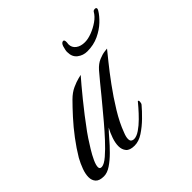

<svg xmlns="http://www.w3.org/2000/svg" viewBox="-148 -600 727 727"><g transform="rotate(-45 215.5 -236.5)"><path d="M22 0Q-2 0 -12 -11Q-22 -22 -22 -39Q-22 -56 -14.5 -76.5Q-7 -97 4 -117Q23 -149 47.5 -181.5Q72 -214 97.5 -242Q123 -270 143 -290Q162 -309 182 -318Q202 -327 216.5 -330.5Q231 -334 231 -334Q209 -309 171.5 -263Q134 -217 96 -165Q92 -160 81.5 -144Q71 -128 59 -108.5Q47 -89 38.5 -70.5Q30 -52 30 -41Q30 -30 42 -31Q55 -32 76 -50Q97 -68 121 -94Q145 -120 166.5 -145.5Q188 -171 202 -188Q213 -201 229 -220.5Q245 -240 262 -261Q279 -282 293 -298Q309 -316 327 -323.5Q345 -331 358.5 -332.5Q372 -334 372 -334Q364 -324 340.5 -295Q317 -266 288 -226.5Q259 -187 233 -144.5Q207 -102 193 -64Q186 -47 186 -36Q186 -26 191 -22.5Q196 -19 202 -19Q216 -19 233.5 -31Q251 -43 267.5 -59.5Q284 -76 297 -91Q310 -106 314 -111Q318 -111 318 -105Q318 -96 314 -91Q299 -73 277.5 -52Q256 -31 232.5 -15.5Q209 0 186 0Q161 0 151 -12Q141 -24 141 -42Q141 -59 148 -79.5Q155 -100 165 -118Q153 -106 136.5 -86.5Q120 -67 100 -47Q80 -27 60 -13.5Q40 0 22 0ZM312 -379Q290 -379 273 -392Q256 -405 256 -430Q256 -433 256 -436Q256 -439 257 -442Q258 -446 259 -450Q260 -454 261 -458Q266 -472 275 -472Q282 -472 281 -457Q281 -455 280.5 -453Q280 -451 280 -449Q280 -431 294 -420.5Q308 -410 330 -410Q347 -410 368 -418Q389 -426 407.5 -439Q426 -452 435 -468Q438 -473 446 -473Q453 -473 453 -467Q453 -464 450 -459Q440 -442 420.5 -423.5Q401 -405 373.5 -392Q346 -379 312 -379Z"/></g></svg>

Font: Luxurious Script
Style: Regular
Weight: 400
Designer: Robert E. Leuschke
Foundry: Robert E. Leuschke
Version: Version 1.010; ttfautohint (v1.8.3)